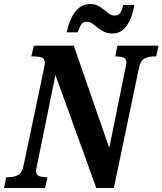

<svg xmlns="http://www.w3.org/2000/svg" viewBox="-40 -943 815 963"><path d="M-20 0 -9 -54H2Q27 -54 48.5 -64Q70 -74 78 -112L179 -592Q181 -605 183 -613.5Q185 -622 185 -628Q185 -649 169.5 -654.5Q154 -660 128 -660H117L130 -714H330L508 -201L588 -595Q590 -604 592 -613.5Q594 -623 594 -628Q594 -649 578.5 -654.5Q563 -660 544 -660H538L549 -714H755L743 -660H732Q707 -660 686 -650Q665 -640 657 -602L531 0H443L238 -567L147 -120Q141 -93 141 -86Q141 -65 157 -59.5Q173 -54 193 -54H198L186 0ZM524 -775Q494 -775 471.5 -789.5Q449 -804 431 -819Q413 -834 395 -834Q375 -834 365.5 -817.5Q356 -801 350 -781H295Q302 -818 317 -850.5Q332 -883 355.5 -903Q379 -923 412 -923Q441 -923 462 -908.5Q483 -894 500 -879.5Q517 -865 535 -865Q556 -865 565 -881.5Q574 -898 578 -918H634Q628 -881 614.5 -848.5Q601 -816 579 -795.5Q557 -775 524 -775Z"/></svg>

Font: Noto Serif ExtraCondensed ExtraBold
Style: Italic
Weight: 800
Width: 2
Italic angle: -12°
Designer: Monotype Design Team
Foundry: Monotype Imaging Inc.
Version: Version 2.013